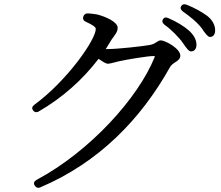

<svg xmlns="http://www.w3.org/2000/svg" viewBox="-20 -825 1040 904"><path d="M143 48C149 58 159 62 170 57C445 -60 643 -263 781 -510C786 -519 797 -527 810 -535C818 -541 829 -548 829 -563C829 -597 757 -635 737 -635C730 -635 724 -631 714 -625C709 -621 700 -616 684 -613C658 -608 535 -594 488 -594H478L505 -638L520 -659C527 -669 534 -679 534 -694C534 -722 477 -747 437 -757C421 -760 407 -761 394 -762C383 -762 375 -757 372 -746C369 -736 373 -727 385 -722C414 -709 431 -698 431 -689C431 -638 296 -445 142 -332C131 -324 129 -315 135 -306C141 -297 151 -294 162 -300C271 -363 367 -447 444 -548C465 -534 478 -525 488 -525C495 -525 506 -528 519 -531C525 -533 533 -535 543 -537C577 -545 677 -561 699 -561C710 -561 710 -561 708 -556C632 -366 405 -113 152 22C140 29 137 38 143 48ZM754 -709C793 -681 816 -653 833 -634C838 -626 840 -624 843 -620C858 -598 869 -583 879 -583C893 -583 905 -592 905 -614C905 -638 893 -659 871 -680C846 -702 813 -722 772 -740C761 -745 752 -743 747 -734C742 -726 744 -717 754 -709ZM841 -771C882 -742 903 -723 921 -703C930 -693 934 -686 937 -681C950 -664 959 -651 969 -651C983 -651 993 -662 993 -682C993 -706 981 -730 956 -750C931 -768 899 -787 858 -803C847 -807 838 -805 833 -796C828 -788 830 -779 841 -771Z"/></svg>

Font: 寒蝉锦书宋 Text
Style: Regular
Weight: 400
Designer: 寒蝉锦书宋{Warren} 思源宋体{Ryoko NISHIZUKA 西塚涼子 (kana & ideographs); Frank Grießhammer (Latin, Greek & Cyrillic); Wenlong ZHANG 
Foundry: Adobe & ChillType
Version: Version 2.000;Glyphs 3.1.1 (3135)